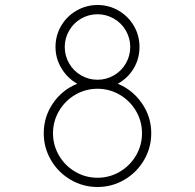

<svg xmlns="http://www.w3.org/2000/svg" viewBox="-20 -733 780 768"><path d="M155 -200Q155 -266 192 -320Q229 -374 289 -398Q250 -420 226 -459.5Q202 -499 202 -545Q202 -591 224.5 -629.5Q247 -668 286 -690.5Q325 -713 370 -713Q416 -713 454.5 -690.5Q493 -668 515.5 -629.5Q538 -591 538 -545Q538 -498 514.5 -459Q491 -420 451 -398Q510 -374 547.5 -320Q585 -266 585 -200Q585 -142 556 -92.5Q527 -43 477.5 -14Q428 15 370 15Q312 15 262.5 -14Q213 -43 184 -92.5Q155 -142 155 -200ZM370 -414Q405 -414 435.5 -431.5Q466 -449 483.5 -479.5Q501 -510 501 -545Q501 -580 483.5 -610.5Q466 -641 435.5 -658.5Q405 -676 370 -676Q335 -676 304.5 -658.5Q274 -641 256.5 -610.5Q239 -580 239 -545Q239 -510 256.5 -479.5Q274 -449 304.5 -431.5Q335 -414 370 -414ZM548 -200Q548 -248 524 -289Q500 -330 459 -354Q418 -378 370 -378Q322 -378 281 -354Q240 -330 216 -289Q192 -248 192 -200Q192 -152 216 -111Q240 -70 281 -46Q322 -22 370 -22Q418 -22 459 -46Q500 -70 524 -111Q548 -152 548 -200Z"/></svg>

Font: Major Mono Display
Style: Regular
Weight: 400
Designer: Emre Parlak
Foundry: Emre Parlak
Version: Version 2.000; ttfautohint (v1.8) -l 8 -r 50 -G 200 -x 14 -D